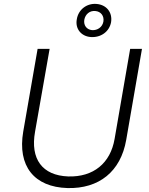

<svg xmlns="http://www.w3.org/2000/svg" viewBox="-20 -948 758 975"><path d="M323 7C482 11 593 -76 621 -238L701 -700H641L562 -243C541 -119 454 -48 326 -52C195 -57 133 -140 158 -279L232 -700H171L98 -280C68 -105 153 2 323 7ZM440 -760C492 -756 535 -787 544 -835C552 -885 521 -924 470 -928C421 -932 378 -900 370 -850C361 -802 392 -764 440 -760ZM447 -795C420 -798 404 -819 408 -847C413 -876 436 -895 464 -892C492 -890 510 -867 505 -838C500 -811 476 -793 447 -795Z"/></svg>

Font: Fixel Display Light
Style: Italic
Weight: 300
Italic angle: -10°
Designer: AlfaBravo + MacPaw
Foundry: Kyrylo Tkachov, Marchela Mozhyna, Serhii Makarenko, Maria Weinstein, Zakhar Kryvoshyya
Version: Version 1.210;Glyphs 3.2 (3217)